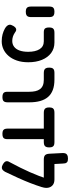

<svg xmlns="http://www.w3.org/2000/svg" viewBox="676 -1452 794 2185"><g transform="rotate(90 1072.5 -360.0)"><path d="M114 -257Q87 -257 74.5 -265.5Q62 -274 58.5 -288Q55 -302 55 -317V-524Q55 -539 58.5 -553Q62 -567 75 -575Q88 -583 115 -583Q143 -583 155.5 -574.5Q168 -566 171.5 -552.5Q175 -539 175 -523V-316Q175 -301 171 -287.5Q167 -274 154.5 -265.5Q142 -257 114 -257Z M451 17Q406 17 370 7Q334 -3 306 -19Q286 -30 274.5 -44Q263 -58 262 -72Q261 -81 265 -92.5Q269 -104 276 -116Q286 -132 296 -140Q306 -148 318 -148Q328 -148 337.5 -142.5Q347 -137 355 -131Q376 -117 398.5 -110Q421 -103 447 -103Q485 -103 513 -124.5Q541 -146 555.5 -186.5Q570 -227 570 -285Q570 -367 540 -414.5Q510 -462 450 -462H345Q331 -462 319 -466Q307 -470 300 -483Q293 -496 293 -523Q293 -550 301.5 -563Q310 -576 324 -579.5Q338 -583 354 -583H464Q533 -583 583.5 -545.5Q634 -508 661.5 -441Q689 -374 689 -285Q689 -212 669.5 -155.5Q650 -99 616.5 -60.5Q583 -22 540.5 -2.5Q498 17 451 17Z M1086 9Q1059 9 1046 1.5Q1033 -6 1029 -18.5Q1025 -31 1025 -45V-294Q1025 -335 1018 -366Q1011 -397 995 -418.5Q979 -440 953 -451Q927 -462 890 -462H811Q795 -462 781 -466Q767 -470 758.5 -483Q750 -496 750 -523Q750 -551 758.5 -563.5Q767 -576 781 -579.5Q795 -583 810 -583H887Q955 -583 1004 -564.5Q1053 -546 1084 -510Q1115 -474 1130 -420.5Q1145 -367 1145 -297V-52Q1145 -36 1141.5 -22Q1138 -8 1125.5 0.5Q1113 9 1086 9Z M1264 -462Q1248 -462 1234 -466Q1220 -470 1211.5 -483Q1203 -496 1203 -523Q1203 -551 1211.5 -563.5Q1220 -576 1234 -579.5Q1248 -583 1264 -583H1597Q1614 -583 1627.5 -579.5Q1641 -576 1649.5 -563.5Q1658 -551 1658 -523Q1658 -496 1649.5 -483Q1641 -470 1627 -466Q1613 -462 1596 -462ZM1503 9Q1476 9 1463.5 0.5Q1451 -8 1447.5 -22Q1444 -36 1444 -52V-483L1564 -479V-45Q1564 -31 1560 -18.5Q1556 -6 1543.5 1.5Q1531 9 1503 9Z M1857 7Q1824 -10 1817 -29.5Q1810 -49 1826 -74Q1860 -137 1888 -193.5Q1916 -250 1939.5 -303Q1963 -356 1983 -408.5Q2003 -461 2021 -515L2111 -443Q2089 -373 2063 -306.5Q2037 -240 2005.5 -170.5Q1974 -101 1936 -22Q1928 -8 1918 2.5Q1908 13 1893 15.5Q1878 18 1857 7ZM2108 -436 2028 -462H1796Q1762 -462 1747 -476Q1732 -490 1730 -524L1722 -678Q1722 -694 1726 -707Q1730 -720 1744 -728.5Q1758 -737 1786 -737Q1813 -737 1824.5 -728Q1836 -719 1839 -705Q1842 -691 1842 -675L1847 -583H2023Q2063 -583 2087 -563.5Q2111 -544 2117 -511Q2123 -478 2108 -436Z"/></g></svg>

Font: Fredoka SemiCondensed Medium
Style: Regular
Weight: 500
Width: 4
Designer: Ben Nathan
Foundry: Milena B. Brandão, Ben Nathan
Version: Version 2.001